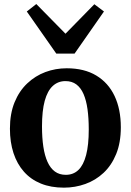

<svg xmlns="http://www.w3.org/2000/svg" viewBox="-20 -896 632 928"><path d="M28 -274Q28 -347 50.5 -401.8Q73 -456.5 111.8 -493Q150.5 -529.5 199.5 -547.8Q248.5 -566 302.5 -566Q387 -566 445.2 -531Q503.5 -496 533.8 -432Q564 -368 564 -281Q564 -206.5 541.5 -151.5Q519 -96.5 480.5 -60.5Q442 -24.5 392.5 -6.8Q343 11 289 11Q226 11 177.5 -8.8Q129 -28.5 95.8 -66Q62.5 -103.5 45.2 -156.2Q28 -209 28 -274ZM298 -51Q334.5 -51 359 -74.5Q383.5 -98 396.2 -146.5Q409 -195 409 -270Q409 -324.5 403 -367.8Q397 -411 383.8 -441.5Q370.5 -472 349 -488Q327.5 -504 296.5 -504Q260.5 -504 235 -480.5Q209.5 -457 196.2 -408.8Q183 -360.5 183 -285Q183 -230 189.5 -186.8Q196 -143.5 209.8 -113.2Q223.5 -83 245.2 -67Q267 -51 298 -51ZM252 -637 109.5 -840.5 155.5 -876.5 296.5 -733 436 -875.5 482.5 -840.5 340.5 -637Z"/></svg>

Font: Merriweather 28pt
Style: Bold
Weight: 700
Version: Version 2.100